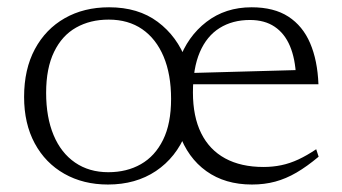

<svg xmlns="http://www.w3.org/2000/svg" viewBox="-20 -484 916 514"><path d="M270 -23Q319.5 -23 357.2 -44.5Q395 -66 416.5 -109.5Q438 -153 438 -219Q438 -285 418 -332.5Q398 -380 360.8 -405.8Q323.5 -431.5 271 -431.5Q221.5 -431.5 183.8 -410.2Q146 -389 124.8 -345.2Q103.5 -301.5 103.5 -235.5Q103.5 -170 123.5 -122.2Q143.5 -74.5 181 -48.8Q218.5 -23 270 -23ZM477.5 -127Q451.5 -62.5 397.5 -26.2Q343.5 10 269 10Q203 10 152.2 -18.8Q101.5 -47.5 73 -100.2Q44.5 -153 44.5 -224.5Q44.5 -298.5 73.2 -352.2Q102 -406 153.2 -435.2Q204.5 -464.5 272 -464.5Q350 -464.5 402.2 -425.5Q454.5 -386.5 478.5 -321.5H459Q482 -386.5 532.8 -425.5Q583.5 -464.5 653.5 -464.5Q713.5 -464.5 752 -439.5Q790.5 -414.5 810.2 -368.5Q830 -322.5 832.5 -258.5H489L487.5 -288.5L796 -297L772.5 -279Q770.5 -327 756.2 -360.8Q742 -394.5 715.2 -412.5Q688.5 -430.5 649 -430.5Q602.5 -430.5 568 -409Q533.5 -387.5 515 -344.5Q496.5 -301.5 496.5 -236.5Q496.5 -172 518.5 -127.5Q540.5 -83 582.8 -60Q625 -37 685.5 -37Q710.5 -37 733.2 -41.8Q756 -46.5 779 -57.2Q802 -68 826.5 -84.5L833 -64.5Q802 -38.5 773.8 -22Q745.5 -5.5 716.8 2.2Q688 10 654.5 10Q582.5 10 532.5 -25.8Q482.5 -61.5 459.5 -127Z"/></svg>

Font: Newsreader 14pt Light
Style: Regular
Weight: 300
Designer: Hugues Gentile
Foundry: Production Type
Version: Version 1.003